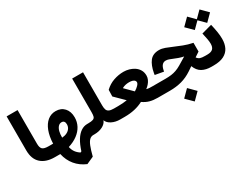

<svg xmlns="http://www.w3.org/2000/svg" viewBox="-85 -1367 2952 2291"><g transform="rotate(-30 1391.5 -221.5)"><path d="M59.6 -709.5V-241.2Q59.6 -121.6 127.2 -60.8Q194.8 0 315.4 0V-150.4Q253.4 -150.4 231.9 -171.4Q210.4 -192.4 210.4 -244.1V-709.5Z M595.7 -472.2Q531.7 -472.2 483.9 -432.9Q436 -393.6 408.4 -321.5Q380.9 -249.5 377.4 -150.4H315.4Q304.7 -150.4 299.8 -133.1Q294.9 -115.7 294.9 -75.7Q294.9 -35.6 299.8 -17.8Q304.7 0 315.4 0H389.6Q410.2 93.3 466.3 161.1Q522.5 229 609.9 265.6L709.5 220.7Q731 136.7 750.5 88.6Q770 40.5 792.5 20.3Q814.9 0 844.7 0H860.8V-150.4H847.7Q800.3 -150.4 758.8 -122.6Q717.3 -94.7 683.3 -39.6Q649.4 15.6 623.5 97.7L608.4 105Q572.3 82 550.3 51.3Q528.3 20.5 519.5 -22Q594.7 -45.4 647.9 -85.2Q701.2 -125 729.5 -178.2Q757.8 -231.4 757.8 -293.9Q757.8 -375 713.9 -423.6Q669.9 -472.2 595.7 -472.2ZM506.8 -158.2Q505.9 -207 515.9 -243.9Q525.9 -280.8 545.4 -301.3Q564.9 -321.8 591.3 -321.8Q612.8 -321.8 624.3 -308.1Q635.7 -294.4 635.7 -268.6Q635.7 -238.3 619.9 -214.4Q604 -190.4 575 -175.8Q545.9 -161.1 506.8 -158.2Z M1112.3 -251V-709.5H962.4V-244.1Q962.4 -208 956.3 -187.5Q950.2 -167 928.5 -158.7Q906.7 -150.4 860.4 -150.4Q850.6 -150.4 845.2 -135.3Q839.8 -120.1 839.8 -75.2Q839.8 -30.8 845.2 -15.4Q850.6 0 860.4 0Q924.3 0 973.1 -24.7Q1022 -49.3 1037.1 -91.8Q1052.7 -49.8 1102.5 -24.9Q1152.3 0 1215.8 0H1216.3V-150.4H1215.8Q1173.3 -150.4 1150.9 -160.9Q1128.4 -171.4 1120.4 -193.6Q1112.3 -215.8 1112.3 -251Z M1527.3 -332Q1556.2 -332 1574.7 -325.7Q1593.3 -319.3 1602.1 -308.8Q1610.8 -298.3 1610.8 -286.1Q1610.8 -268.1 1589.1 -245.4Q1567.4 -222.7 1534.2 -202.6L1431.6 -305.2V-309.1Q1453.1 -321.3 1478 -326.7Q1502.9 -332 1527.3 -332ZM1532.2 -473.6Q1462.4 -473.6 1395 -450.2Q1327.6 -426.8 1272.9 -375L1270.5 -284.7L1397 -159.7Q1368.7 -155.3 1338.1 -152.8Q1307.6 -150.4 1272.9 -150.4H1216.3Q1206.5 -150.4 1201.2 -135.3Q1195.8 -120.1 1195.8 -75.2Q1195.8 -30.3 1201.2 -15.1Q1206.5 0 1216.3 0H1278.3Q1352.1 0 1416.3 -14.6Q1480.5 -29.3 1533.7 -57.6Q1577.6 -26.4 1624.5 -13.2Q1671.4 0 1732.9 0H1794.4V-150.4H1749.5Q1727.5 -150.4 1705.6 -151.4Q1683.6 -152.3 1665 -158.2Q1688 -174.8 1707 -196.8Q1726.1 -218.8 1737.5 -244.4Q1749 -270 1749 -297.4Q1749 -342.3 1729.7 -375.5Q1710.4 -408.7 1678.5 -430.4Q1646.5 -452.1 1608.2 -462.9Q1569.8 -473.6 1532.2 -473.6Z M2000 166.5 2092.8 258.8 2185.1 166.5 2092.8 73.7ZM2028.3 -486.3Q1943.4 -486.3 1900.6 -431.4Q1857.9 -376.5 1840.3 -278.8L1836.4 -253.9L1953.6 -232.9L1957.5 -252.4Q1966.3 -294.9 1985.8 -316.2Q2005.4 -337.4 2035.2 -337.4Q2056.6 -337.4 2077.9 -329.8Q2099.1 -322.3 2124.5 -311.5Q2150.4 -300.8 2181.4 -289.3Q2212.4 -277.8 2252 -269.5L2143.6 -204.1Q2107.9 -183.1 2074.5 -171.4Q2041 -159.7 2005.9 -155Q1970.7 -150.4 1928.7 -150.4H1793.9Q1783.7 -150.4 1778.6 -135.3Q1773.4 -120.1 1773.4 -75.2Q1773.4 -30.8 1778.6 -15.4Q1783.7 0 1793.9 0H1899.9Q1988.3 0 2062.7 -20Q2137.2 -40 2209 -87.4L2267.6 -127Q2293.5 -58.1 2345.2 -29.1Q2397 0 2472.2 0H2484.9V-150.4H2472.7Q2426.3 -150.4 2403.8 -158.9Q2381.3 -167.5 2364.3 -191.4L2429.7 -234.9V-355Q2360.4 -369.1 2303.5 -391.4Q2246.6 -413.6 2197.8 -434.6Q2148.9 -456.1 2107.4 -471.2Q2065.9 -486.3 2028.3 -486.3Z M2718.8 -436 2577.1 -397.5Q2588.4 -349.1 2595.5 -310.8Q2602.5 -272.5 2602.5 -244.1Q2602.5 -195.8 2578.9 -173.1Q2555.2 -150.4 2502.9 -150.4H2484.4Q2474.1 -150.4 2469 -135.3Q2463.9 -120.1 2463.9 -75.2Q2463.9 -30.3 2469 -15.1Q2474.1 0 2484.4 0H2502.9Q2590.8 0 2645.3 -27.8Q2699.7 -55.7 2724.9 -106.7Q2750 -157.7 2750 -226.1Q2750 -271.5 2741.5 -324.2Q2732.9 -377 2718.8 -436ZM2597.7 -571.3 2690.4 -479 2782.7 -571.3 2690.4 -664.1ZM2426.8 -571.3 2519.5 -479 2611.8 -571.3 2519.5 -664.1Z"/></g></svg>

Font: Estedad-FD-VF Thin
Style: Regular
Weight: 100
Designer: Amin Abedi
Version: Version 5.0